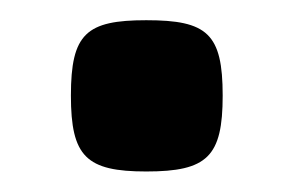

<svg xmlns="http://www.w3.org/2000/svg" viewBox="-20 -432 289 189"><path d="M49.8 -337.9C49.8 -277.8 64.9 -263.2 124 -263.2C184.1 -263.2 199.2 -277.8 199.2 -337.9C199.2 -398.9 184.1 -412.1 124 -412.1C64.9 -412.1 49.8 -398.9 49.8 -337.9Z"/></svg>

Font: Doppio One
Style: Regular
Weight: 400
Designer: Szymon Celej
Foundry: Sorkin Type Co
Version: Version 1.002